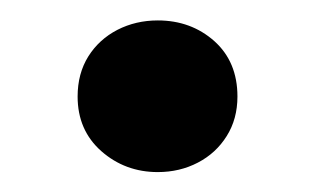

<svg xmlns="http://www.w3.org/2000/svg" viewBox="-20 -535 309 188"><path d="M134.5 -366.5Q102.5 -366.5 79.2 -387Q56 -407.5 56 -440.5Q56 -463 66.5 -479.8Q77 -496.5 95 -505.8Q113 -515 134.5 -515Q167 -515 189.8 -494.8Q212.5 -474.5 212.5 -440.5Q212.5 -418.5 202 -401.8Q191.5 -385 173.8 -375.8Q156 -366.5 134.5 -366.5Z"/></svg>

Font: Geologica EX
Style: Regular
Weight: 400
Designer: Sindre Bremnes, Frode Helland
Foundry: Monokrom Skriftforlag AS
Version: Version 1.010;gftools[0.9.28]